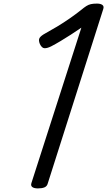

<svg xmlns="http://www.w3.org/2000/svg" viewBox="-20 -1035 597 1069"><path d="M191 14Q170 14 160 6.5Q150 -1 155 -16L433 -881Q404 -861 374.5 -842Q345 -823 317.5 -806.5Q290 -790 265 -777Q243 -766 228 -766.5Q213 -767 202 -790Q193 -812 200.5 -824Q208 -836 232 -849Q263 -866 298 -887Q333 -908 367.5 -932Q402 -956 431 -979Q449 -994 461 -1001.5Q473 -1009 486 -1012Q499 -1015 520 -1015Q540 -1015 550 -1007.5Q560 -1000 555 -985L246 -14Q242 2 228 8Q214 14 191 14Z"/></svg>

Font: Playwrite US Trad
Style: Regular
Weight: 400
Designer: Veronika Burian, José Scaglione
Foundry: TypeTogether
Version: Version 1.002